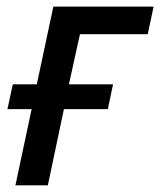

<svg xmlns="http://www.w3.org/2000/svg" viewBox="-20 -558 482 578"><path d="M26.4 0 75.2 -229.5H2.4L18.6 -304.2H90.8L140.6 -538.1H442.4L424.8 -455.1H220.7L187.5 -304.2H320.3L304.7 -229.5H172.4L124 0Z"/></svg>

Font: Open Sans Medium
Style: Italic
Weight: 500
Italic angle: -12°
Designer: Monotype Design Team
Foundry: Monotype Imaging Inc.
Version: Version 3.000